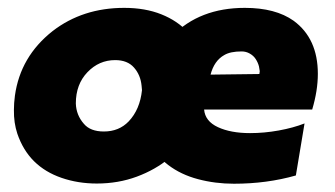

<svg xmlns="http://www.w3.org/2000/svg" viewBox="-20 -442 831 476"><path d="M560 13.5Q513.5 13.5 471 2.2Q428.5 -9 397 -33Q365.5 -57 348 -95Q333.5 -125.5 333.5 -167L334 -186.5Q344.5 -289 407 -353Q475 -422.5 587 -422.5Q663 -422.5 708 -390.5Q768 -346.5 768 -259Q768 -217.5 754 -170.5H486Q488.5 -141.5 520.2 -126.8Q552 -112 600 -112Q635 -112 671 -118.5Q707 -125 735 -136L713.5 -7Q641.5 13.5 560 13.5ZM502 -257 623 -258.5 624 -265.5 622 -277.5Q619.5 -287 614 -295.5Q608.5 -304 599.2 -309.2Q590 -314.5 579 -314.5Q551 -314.5 536 -305.5Q511 -291.5 502 -257ZM220 13Q173.5 13 132.8 -1Q92 -15 64.5 -42.2Q37 -69.5 23 -110.5Q14 -137.5 14.5 -169.5Q14.5 -186.5 17 -205Q30.5 -302 110.5 -365Q185 -422.5 288 -422.5Q340 -422.5 380 -406.5Q420 -390.5 445.5 -362.5Q489.5 -313.5 489.5 -241Q489.5 -176 457.5 -120Q435 -79 400 -50Q365 -21 319 -4Q273 13 220 13ZM237.5 -116Q275 -116 299 -141Q327 -170.5 332 -218.5L331 -229.5Q328.5 -256 312.2 -274.5Q296 -293 265.5 -293Q225.5 -293 196.8 -263Q168 -233 168 -185.5Q169 -156.5 188 -135Q204 -116 237.5 -116Z"/></svg>

Font: Lucymar Sans ExtraBold
Style: Italic
Weight: 800
Italic angle: -10°
Foundry: The League of Moveable Type (original font) / Main changes by Cristiano Sobral with portions from Mirco Monsees
Version: Version 2.00;August 30, 2020;FontCreator 13.0.0.2681 64-bit